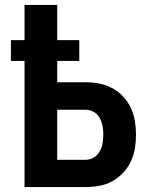

<svg xmlns="http://www.w3.org/2000/svg" viewBox="-20 -755 640 775"><path d="M79 0V-509H24V-593H79V-735H211V-593H300V-509H211V-423H326Q354 -423 381.5 -417.5Q409 -412 433.5 -399Q458 -386 477 -365.5Q496 -345 508 -319.5Q520 -294 524.5 -266.5Q529 -239 529 -211Q529 -184 524.5 -156Q520 -128 508 -103Q496 -78 477 -57.5Q458 -37 433.5 -23.5Q409 -10 381.5 -5Q354 0 326 0ZM326 -110Q344 -110 359 -119.5Q374 -129 382.5 -144Q391 -159 394 -176.5Q397 -194 397 -211Q397 -229 394 -246Q391 -263 382.5 -278.5Q374 -294 359 -303Q344 -312 326 -312H211V-110Z"/></svg>

Font: Iosevka Curly XBdEx
Style: Regular
Weight: 800
Width: 7
Monospace: yes
Designer: Belleve Invis
Foundry: Belleve Invis
Version: Version 11.1.0; ttfautohint (v1.8.3)